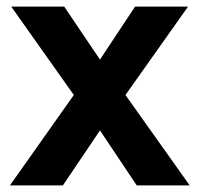

<svg xmlns="http://www.w3.org/2000/svg" viewBox="-20 -560 603 580"><path d="M10 0 203 -273 14 -540H174L282 -380L388 -540H548L359 -273L553 0H393L282 -166L170 0Z"/></svg>

Font: Manrope ExtraLight ExtraBold
Style: Regular
Weight: 800
Version: Version 4.504